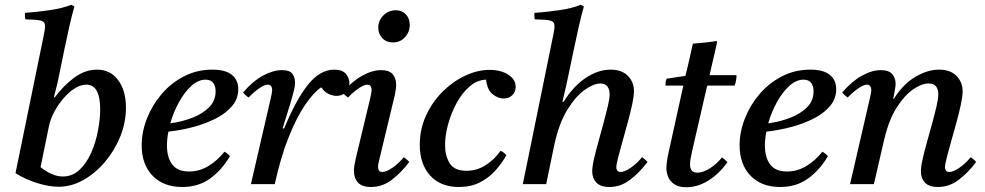

<svg xmlns="http://www.w3.org/2000/svg" viewBox="-20 -772 4130 805"><path d="M45 -46 162 -617Q165 -631 167 -643Q169 -655 169 -662Q169 -681 151.5 -685.5Q134 -690 86 -691Q85 -698 84.5 -704.5Q84 -711 85 -718Q138 -722 189.5 -729.5Q241 -737 279 -752L292 -745Q282 -711 271 -662.5Q260 -614 250 -565L221 -424L206 -364H210Q247 -414 292 -447Q337 -480 387 -480Q443 -480 475.5 -436Q508 -392 508 -321Q508 -258 484 -199Q460 -140 419.5 -92.5Q379 -45 329 -17Q279 11 226 11Q185 11 135.5 -4.5Q86 -20 45 -46ZM185 -242 150 -71Q173 -53 196.5 -42.5Q220 -32 243 -32Q284 -32 314 -60.5Q344 -89 363 -133Q382 -177 391 -225.5Q400 -274 400 -314Q400 -417 342 -417Q318 -417 293.5 -401.5Q269 -386 246.5 -360Q224 -334 207.5 -303Q191 -272 185 -242Z M979 -398Q979 -359 954 -328.5Q929 -298 886.5 -276Q844 -254 792 -240Q740 -226 686 -220Q680 -189 680 -162Q680 -112 702 -82.5Q724 -53 773 -53Q816 -53 854 -76Q892 -99 921 -136Q937 -127 944 -117Q910 -59 861 -23.5Q812 12 744 12Q665 12 619.5 -35.5Q574 -83 574 -163Q574 -219 596 -275Q618 -331 657.5 -377.5Q697 -424 751.5 -452Q806 -480 870 -480Q926 -480 952.5 -458Q979 -436 979 -398ZM694 -255Q741 -261 784.5 -277.5Q828 -294 856 -321.5Q884 -349 884 -389Q884 -411 874 -424.5Q864 -438 842 -438Q811 -438 782 -411.5Q753 -385 730 -343Q707 -301 694 -255Z M1132 0H1032L1114 -355Q1121 -384 1121 -393Q1121 -417 1103 -417Q1089 -417 1066.5 -401.5Q1044 -386 1022 -363Q1015 -368 1009.5 -373Q1004 -378 999 -384Q1039 -431 1082 -454.5Q1125 -478 1162 -478Q1195 -478 1206 -462.5Q1217 -447 1217 -426Q1217 -413 1213 -395.5Q1209 -378 1197 -337L1165 -234L1171 -233Q1223 -358 1273 -419Q1323 -480 1381 -480Q1416 -480 1430.5 -462Q1445 -444 1445 -423Q1445 -398 1429 -384Q1413 -370 1391 -370Q1375 -370 1357 -378.5Q1339 -387 1327 -406Q1296 -386 1260 -333.5Q1224 -281 1190.5 -197.5Q1157 -114 1132 0Z M1673 -113Q1686 -104 1696 -93Q1662 -48 1622.5 -18Q1583 12 1535 12Q1498 12 1481 -6.5Q1464 -25 1464 -56Q1464 -67 1466 -79.5Q1468 -92 1471 -105L1531 -355Q1538 -384 1538 -393Q1538 -417 1520 -417Q1506 -417 1483.5 -401.5Q1461 -386 1439 -363Q1432 -368 1426.5 -373Q1421 -378 1416 -384Q1456 -431 1498.5 -454.5Q1541 -478 1578 -478Q1612 -478 1626.5 -460.5Q1641 -443 1641 -417Q1641 -408 1639.5 -397.5Q1638 -387 1636 -376L1572 -110Q1571 -103 1568 -92.5Q1565 -82 1565 -72Q1565 -63 1569 -57Q1573 -51 1583 -51Q1600 -51 1626 -69Q1652 -87 1673 -113ZM1627 -594Q1600 -594 1583 -612Q1566 -630 1566 -656Q1566 -686 1587.5 -707.5Q1609 -729 1639 -729Q1666 -729 1682 -711.5Q1698 -694 1698 -668Q1698 -638 1678 -616Q1658 -594 1627 -594Z M1904 12Q1827 12 1783.5 -36Q1740 -84 1740 -165Q1740 -230 1766 -287Q1792 -344 1835 -387Q1878 -430 1930 -454.5Q1982 -479 2033 -479Q2080 -479 2111 -459Q2142 -439 2142 -408Q2142 -387 2128 -373Q2114 -359 2091 -359Q2069 -359 2046 -376.5Q2023 -394 2018 -438Q1981 -437 1949.5 -410Q1918 -383 1895 -341Q1872 -299 1859 -252Q1846 -205 1846 -163Q1846 -120 1865 -88Q1884 -56 1936 -56Q1979 -56 2015.5 -79Q2052 -102 2079 -140Q2095 -132 2103 -121Q2084 -87 2056.5 -56.5Q2029 -26 1991.5 -7Q1954 12 1904 12Z M2303 -160 2270 0H2172L2298 -617Q2301 -631 2303 -643Q2305 -655 2305 -662Q2305 -681 2287.5 -685.5Q2270 -690 2222 -691Q2221 -698 2220.5 -704.5Q2220 -711 2221 -718Q2275 -722 2326.5 -729.5Q2378 -737 2415 -752L2428 -745Q2416 -702 2406 -657.5Q2396 -613 2386 -565L2354 -413L2338 -345H2343Q2384 -411 2436 -445.5Q2488 -480 2540 -480Q2587 -480 2612.5 -454Q2638 -428 2638 -390Q2638 -369 2630.5 -334Q2623 -299 2612 -258.5Q2601 -218 2590 -179.5Q2579 -141 2571.5 -111.5Q2564 -82 2564 -70Q2564 -63 2568 -57Q2572 -51 2582 -51Q2599 -51 2625 -69Q2651 -87 2672 -113Q2685 -104 2695 -93Q2661 -48 2621.5 -18Q2582 12 2535 12Q2498 12 2480.5 -6.5Q2463 -25 2463 -53Q2463 -73 2470.5 -106Q2478 -139 2489 -178Q2500 -217 2510.5 -256Q2521 -295 2528.5 -327Q2536 -359 2536 -377Q2536 -397 2526.5 -409.5Q2517 -422 2497 -422Q2470 -422 2432 -395.5Q2394 -369 2358.5 -311.5Q2323 -254 2303 -160Z M3060 -413H2945L2882 -139Q2873 -100 2873 -83Q2873 -67 2880 -57.5Q2887 -48 2905 -48Q2926 -48 2955 -65.5Q2984 -83 3007 -112Q3020 -103 3030 -92Q2995 -43 2950 -15Q2905 13 2857 13Q2825 13 2806.5 0Q2788 -13 2781 -31.5Q2774 -50 2774 -66Q2774 -77 2776 -93Q2778 -109 2783 -132L2845 -413H2770Q2770 -421 2771 -428Q2772 -435 2775 -442L2854 -454Q2861 -483 2869.5 -519.5Q2878 -556 2885 -589Q2909 -591 2934.5 -593.5Q2960 -596 2984 -600L2987 -596Q2980 -566 2973 -535.5Q2966 -505 2955 -457H3068Q3068 -445 3066 -434.5Q3064 -424 3060 -413Z M3486 -398Q3486 -359 3461 -328.5Q3436 -298 3393.5 -276Q3351 -254 3299 -240Q3247 -226 3193 -220Q3187 -189 3187 -162Q3187 -112 3209 -82.5Q3231 -53 3280 -53Q3323 -53 3361 -76Q3399 -99 3428 -136Q3444 -127 3451 -117Q3417 -59 3368 -23.5Q3319 12 3251 12Q3172 12 3126.5 -35.5Q3081 -83 3081 -163Q3081 -219 3103 -275Q3125 -331 3164.5 -377.5Q3204 -424 3258.5 -452Q3313 -480 3377 -480Q3433 -480 3459.5 -458Q3486 -436 3486 -398ZM3201 -255Q3248 -261 3291.5 -277.5Q3335 -294 3363 -321.5Q3391 -349 3391 -389Q3391 -411 3381 -424.5Q3371 -438 3349 -438Q3318 -438 3289 -411.5Q3260 -385 3237 -343Q3214 -301 3201 -255Z M3686 -182 3644 0H3544L3626 -355Q3633 -384 3633 -393Q3633 -417 3615 -417Q3601 -417 3578.5 -401.5Q3556 -386 3534 -363Q3527 -368 3521.5 -373Q3516 -378 3511 -384Q3551 -431 3593.5 -454.5Q3636 -478 3673 -478Q3707 -478 3721 -461Q3735 -444 3735 -421Q3735 -409 3731.5 -392.5Q3728 -376 3725 -358H3728Q3766 -419 3817.5 -449.5Q3869 -480 3917 -480Q3965 -480 3990.5 -453.5Q4016 -427 4016 -389Q4016 -368 4008.5 -333Q4001 -298 3990 -258Q3979 -218 3968 -179.5Q3957 -141 3949.5 -111.5Q3942 -82 3942 -70Q3942 -63 3946 -57Q3950 -51 3960 -51Q3977 -51 4003 -69Q4029 -87 4050 -113Q4063 -104 4073 -93Q4039 -48 3999.5 -18Q3960 12 3912 12Q3875 12 3858 -6.5Q3841 -25 3841 -53Q3841 -73 3848.5 -106Q3856 -139 3867 -178Q3878 -217 3888.5 -255.5Q3899 -294 3906.5 -326Q3914 -358 3914 -376Q3914 -396 3905 -409Q3896 -422 3873 -422Q3844 -422 3808 -397Q3772 -372 3739.5 -321Q3707 -270 3688 -190Z"/></svg>

Font: Tiro Kannada
Style: Italic
Weight: 400
Italic angle: -11°
Designer: Kannada: John Hudson & Fiona Ross, assisted by Kaja Sojewska. Latin: John Hudson with Paul Hanslow, assisted by Kaja Soj
Foundry: Tiro Typeworks Ltd.
Version: Version 1.52